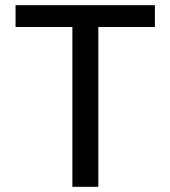

<svg xmlns="http://www.w3.org/2000/svg" viewBox="-20 -720 656 740"><path d="M40 -700H577V-616H359V0H259V-616H40Z"/></svg>

Font: Albert Sans Medium
Style: Regular
Weight: 500
Designer: Andreas Rasmussen
Foundry: a.Foundry
Version: Version 1.025